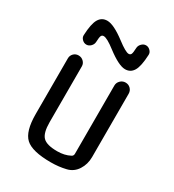

<svg xmlns="http://www.w3.org/2000/svg" viewBox="-181 -842 863 954"><g transform="rotate(30 250.0 -365.0)"><path d="M259.8 9.8Q152.3 9.8 113.8 -25.9Q75.2 -61.5 75.2 -160.2V-480.5Q75.2 -496.1 86.4 -507.8Q97.7 -519.5 114.7 -519.5Q131.8 -519.5 143.6 -507.8Q155.3 -496.1 155.3 -480.5V-160.2Q155.3 -98.6 177.2 -76.2Q199.2 -53.7 259.8 -53.7Q301.8 -53.7 333 -70.3Q342.8 -75.2 342.8 -86.9V-478.5Q342.8 -495.1 355 -507.3Q367.2 -519.5 384.3 -519.5Q401.4 -519.5 413.1 -507.8Q424.8 -496.1 424.8 -478.5V-115.2Q424.8 -74.2 403.8 -41.5Q382.8 -8.8 345.7 0Q305.7 9.8 259.8 9.8ZM414.1 -695.3Q411.1 -628.9 395 -602.1Q378.9 -575.2 347.7 -575.2Q311.5 -575.2 242.2 -627.9Q194.3 -665 174.8 -665Q165 -665 161.1 -656.7Q157.2 -648.4 156.2 -620.1Q155.3 -606.4 144.5 -595.7Q133.8 -585 120.1 -585Q106.4 -585 95.7 -595.7Q85 -606.4 85.9 -620.1Q88.9 -686.5 105 -713.4Q121.1 -740.2 152.3 -740.2Q189.5 -740.2 257.8 -688.5Q307.6 -650.4 325.2 -650.4Q335 -650.4 338.9 -658.7Q342.8 -667 343.8 -695.3Q344.7 -709 355.5 -719.7Q366.2 -730.5 379.9 -730.5Q393.6 -730.5 404.3 -719.7Q415 -709 414.1 -695.3Z"/></g></svg>

Font: Rounded-X Mgen+ 1mn regular
Style: Regular
Weight: 400
Designer: [Source Han Sans]
Ryoko NISHIZUKA  (kana & ideographs); Paul D. Hunt (Latin, Greek & Cyrillic); Wenlong ZHANG  (bopomofo
Version: Version 1.059.20150602